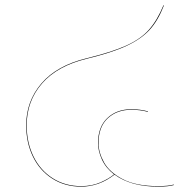

<svg xmlns="http://www.w3.org/2000/svg" viewBox="-20 -698 725 719"><path d="M631 -7V-5Q611 1 572 1Q470 1 409 -44Q351 1 284 1Q223 1 176 -29Q129 -59 103.5 -111Q78 -163 78 -229Q78 -319 135.5 -386Q193 -453 305 -480Q399 -503 453 -527.5Q507 -552 538 -587Q569 -622 592 -678H594Q572 -621 540.5 -586.5Q509 -552 454.5 -526.5Q400 -501 305 -478Q194 -451 137 -385Q80 -319 80 -229Q80 -164 105.5 -112Q131 -60 177.5 -30.5Q224 -1 284 -1Q324 -1 356 -15Q388 -29 407 -45Q376 -69 361.5 -101Q347 -133 347 -162Q347 -223 382 -256Q417 -289 472 -289Q505 -289 534 -281V-279Q505 -287 472 -287Q418 -287 383.5 -255Q349 -223 349 -162Q349 -127 369.5 -90Q390 -53 440 -27Q490 -1 572 -1Q611 -1 631 -7Z"/></svg>

Font: FiraGO Two
Style: Regular
Weight: 100
Designer: bBox Type
Foundry: bBox Type GmbH
Version: Version 1.001